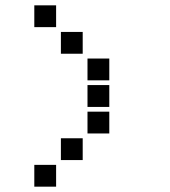

<svg xmlns="http://www.w3.org/2000/svg" viewBox="-20 -711 640 722"><path d="M110 -691Q109 -691 109 -691Q109 -691 109 -690V-610Q109 -609 109 -609Q109 -609 110 -609H190Q191 -609 191 -609Q191 -609 191 -610V-690Q191 -691 191 -691Q191 -691 190 -691ZM210 -591Q209 -591 209 -591Q209 -591 209 -590V-510Q209 -509 209 -509Q209 -509 210 -509H290Q291 -509 291 -509Q291 -509 291 -510V-590Q291 -591 291 -591Q291 -591 290 -591ZM310 -491Q309 -491 309 -491Q309 -491 309 -490V-410Q309 -409 309 -409Q309 -409 310 -409H390Q391 -409 391 -409Q391 -409 391 -410V-490Q391 -491 391 -491Q391 -491 390 -491ZM310 -391Q309 -391 309 -391Q309 -391 309 -390V-310Q309 -309 309 -309Q309 -309 310 -309H390Q391 -309 391 -309Q391 -309 391 -310V-390Q391 -391 391 -391Q391 -391 390 -391ZM310 -291Q309 -291 309 -291Q309 -291 309 -290V-210Q309 -209 309 -209Q309 -209 310 -209H390Q391 -209 391 -209Q391 -209 391 -210V-290Q391 -291 391 -291Q391 -291 390 -291ZM210 -191Q209 -191 209 -191Q209 -191 209 -190V-110Q209 -109 209 -109Q209 -109 210 -109H290Q291 -109 291 -109Q291 -109 291 -110V-190Q291 -191 291 -191Q291 -191 290 -191ZM110 -91Q109 -91 109 -91Q109 -91 109 -90V-10Q109 -9 109 -9Q109 -9 110 -9H190Q191 -9 191 -9Q191 -9 191 -10V-90Q191 -91 191 -91Q191 -91 190 -91Z"/></svg>

Font: Doto Black ExtraBold
Style: Regular
Weight: 800
Monospace: yes
Version: Version 1.000